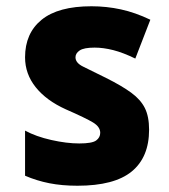

<svg xmlns="http://www.w3.org/2000/svg" viewBox="-20 -583 540 613"><path d="M227 10Q178 10 137.5 2Q97 -6 60 -22V-166Q95 -147 144 -136Q193 -125 233 -125Q274 -125 287 -134.5Q300 -144 300 -159Q300 -178 277 -192Q254 -206 190 -234Q128 -262 94 -304.5Q60 -347 60 -400Q60 -477 113 -520Q166 -563 272 -563Q320 -563 366 -553Q412 -543 460 -520L412 -396Q373 -415 341.5 -423Q310 -431 282 -431Q248 -431 234.5 -422Q221 -413 221 -400Q221 -382 246 -370Q271 -358 319 -334Q369 -309 399 -287Q429 -265 442.5 -238Q456 -211 456 -169Q456 -81 400.5 -35.5Q345 10 227 10Z"/></svg>

Font: Noto Sans Mono ExtraCondensed Black
Style: Regular
Weight: 900
Width: 2
Designer: Monotype Design Team
Foundry: Monotype Imaging Inc.
Version: Version 2.014